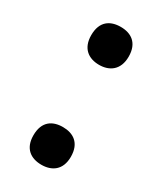

<svg xmlns="http://www.w3.org/2000/svg" viewBox="-151 -612 577 684"><g transform="rotate(30 138.0 -270.5)"><path d="M61 -476C61 -421 95 -398 138 -398C180 -398 215 -421 215 -476C215 -533 180 -554 138 -554C95 -554 61 -533 61 -476ZM61 -64C61 -9 95 13 138 13C180 13 215 -9 215 -64C215 -121 180 -142 138 -142C95 -142 61 -121 61 -64Z"/></g></svg>

Font: Noto Sans Georgian SemiBold
Style: Regular
Weight: 600
Designer: Monotype Design Team, Akaki Razmadze
Foundry: Google LLC
Version: Version 2.005